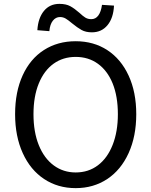

<svg xmlns="http://www.w3.org/2000/svg" viewBox="-20 -959 782 992"><path d="M58 -369Q58 -484 97 -569.5Q136 -655 207 -700.5Q278 -746 371 -746Q464 -746 534.5 -700Q605 -654 644.5 -568.5Q684 -483 684 -369Q684 -255 644.5 -168Q605 -81 534 -34Q463 13 371 13Q279 13 208 -34Q137 -81 97.5 -168Q58 -255 58 -369ZM486 -105Q535 -142 562 -210.5Q589 -279 589 -369Q589 -461 562 -528Q535 -594 486 -629.5Q437 -665 371 -665Q306 -665 257 -630Q208 -595 180.5 -528Q153 -461 153 -369Q153 -277 180.5 -209Q208 -141 257.5 -104.5Q307 -68 371 -68Q437 -68 486 -105ZM353 -838Q333 -855 319.5 -863Q306 -871 290 -871Q268 -871 253 -852Q238 -833 235 -798L173 -803Q177 -866 207 -902.5Q237 -939 287 -939Q321 -939 343 -927Q365 -915 390 -893Q408 -876 421 -868Q434 -860 452 -860Q474 -860 488 -879Q502 -898 507 -934L569 -930Q566 -866 535.5 -829Q505 -792 455 -792Q423 -792 401.5 -804Q380 -816 353 -838Z"/></svg>

Font: Merged Yaku Han JP
Style: Regular
Weight: 400
Designer: Ryoko NISHIZUKA 西塚涼子 (kana, bopomofo & ideographs); Paul D. Hunt (Latin, Greek & Cyrillic); Sandoll Communications 산돌커뮤니
Foundry: Adobe
Version: Version 2.004